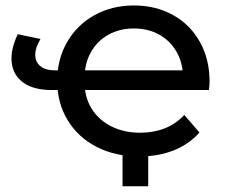

<svg xmlns="http://www.w3.org/2000/svg" viewBox="-20 -555 812 688"><path d="M185 -265Q185 -342.6 220.5 -404.2Q256 -465.9 318.5 -500.6Q381 -535.4 459.7 -535.4Q538.3 -535.4 600 -501.1Q661.7 -466.9 696.4 -404.6Q731 -342.3 731 -262.3Q731 -247.4 728.4 -232.4H263.9V-302.9H676.3L635.7 -278.4Q635.7 -328.3 613.4 -368.2Q591.1 -408.1 551.1 -430.6Q511 -453 459.7 -453Q408.4 -453 368.4 -430.6Q328.3 -408.1 305.6 -367.8Q283 -327.4 283 -275.9V-259.9Q283 -207 308.1 -166.1Q333.3 -125.1 378.7 -102.3Q424.1 -79.4 482.1 -79.4Q530.4 -79.4 570.4 -95.1Q610.3 -110.9 640.4 -143.1L694.7 -80.3Q658 -38.4 603.1 -16.4Q548.1 5.6 479.6 5.6Q392.4 5.6 325.9 -28.8Q259.3 -63.1 222.1 -124.9Q185 -186.6 185 -265ZM43.6 -432.3 125.1 -415.4Q106.3 -384.3 106.3 -358.6Q106.3 -332.9 124.7 -317.9Q143.1 -302.9 177.7 -302.9H231.4V-232.4H165.7Q100.9 -232.4 64.1 -258.6Q27.3 -284.9 22 -330.4Q16.7 -375.9 43.6 -432.3ZM419.1 -21.1H511.1V112.4H419.1Z"/></svg>

Font: iiserrat Thin
Style: Regular
Weight: 100
Designer: Akira Ohta
Foundry: Akira Ohta
Version: Version 1.200;Glyphs 3.3.1 (3343)